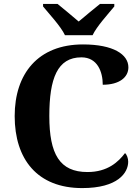

<svg xmlns="http://www.w3.org/2000/svg" viewBox="-20 -951 716 981"><path d="M312 -771H453C474 -816 533 -880 564 -918V-931H491C464 -909 412 -867 382 -841C352 -867 301 -909 274 -931H200V-918C231 -880 291 -816 312 -771ZM400 10C582 10 635 -68 635 -125C635 -142 628 -161 619 -169C585 -124 530 -72 427 -72C285 -72 232 -163 232 -358C232 -550 273 -658 396 -658C478 -658 505 -584 505 -518C590 -518 636 -556 636 -607C636 -673 559 -724 404 -724C174 -724 55 -574 55 -358C55 -137 171 10 400 10Z"/></svg>

Font: Noto Serif Hentaigana Bold
Style: Regular
Weight: 700
Designer: Kazuhiro Yamada
Foundry: nipponia
Version: Version 1.000